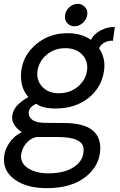

<svg xmlns="http://www.w3.org/2000/svg" viewBox="-64 -725 619 988"><path d="M319.8 -589.8Q295.9 -589.8 281.5 -606.9Q267.1 -624 271 -647.9Q273.9 -670.9 293 -688Q312 -705.1 335.9 -705.1Q358.9 -705.1 374 -688Q389.2 -670.9 384.8 -647.9Q380.9 -624 361.8 -606.9Q342.8 -589.8 319.8 -589.8ZM181.2 243.2Q75.2 244.1 12.7 199.5Q-49.8 154.8 -43 83Q-40 44.9 -15.6 9.5Q8.8 -25.9 47.9 -44.9Q-7.3 -83 -1 -129.9Q3.9 -160.6 24.4 -182.4Q44.9 -204.1 82 -226.1Q35.2 -277.8 45.9 -363.8Q57.1 -443.8 124 -499Q190.9 -554.2 283.2 -554.2Q355 -554.2 403.8 -520Q418.9 -550.8 455.6 -569.3Q492.2 -587.9 526.9 -585.9L517.1 -515.1Q496.1 -517.1 475.6 -507.1Q455.1 -497.1 445.8 -477.1Q481 -423.8 471.2 -360.8Q459 -274.9 392.1 -221.4Q325.2 -168 229 -167Q157.2 -165 123 -190.9Q103 -183.1 92 -168.5Q81.1 -153.8 84 -138.2Q89.8 -94.2 167 -92.8L274.9 -91.8Q450.7 -88.9 452.1 36.1Q452.1 124 379.2 183.1Q306.2 242.2 181.2 243.2ZM383.8 -361.8Q390.6 -410.6 359.4 -443.8Q328.1 -477.1 272 -477.1Q216.8 -477.1 177 -444.1Q137.2 -411.1 128.9 -360.8Q122.1 -312 153.6 -278.6Q185.1 -245.1 238.8 -245.1Q294.9 -245.1 335.9 -278.6Q377 -312 383.8 -361.8ZM366.2 43.9Q365.2 -20 232.9 -20H123Q90.8 -12.2 70.3 12.9Q49.8 38.1 44.9 68.8Q39.1 113.8 80.1 140.4Q121.1 167 184.1 167Q270 167 319.1 132.6Q368.2 98.1 366.2 43.9Z"/></svg>

Font: Oakes Grotesk
Style: Italic
Weight: 400
Designer: Samuel Oakes
Foundry: Samuel Oakes
Version: Version 1.0 | wf-rip DC20170320